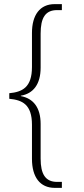

<svg xmlns="http://www.w3.org/2000/svg" viewBox="-20 -780 407 931"><path d="M246 131H280V102H257C200 102 177 64 177 -11V-179C177 -259 141 -303 81 -314V-316C141 -326 177 -371 177 -452V-617C177 -694 200 -731 257 -731H280V-760H245C174 -760 135 -708 135 -620V-455C135 -356 88 -334 25 -328V-301C88 -295 135 -274 135 -175V-10C135 79 174 131 246 131Z"/></svg>

Font: Noto Serif Devanagari SemiCondensed ExtraLight
Style: Regular
Weight: 200
Width: 4
Designer: Universal Thirst, Indian Type Foundry and the Monotype Design Team
Foundry: Monotype Imaging Inc.
Version: Version 2.004